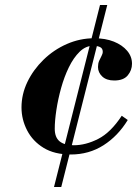

<svg xmlns="http://www.w3.org/2000/svg" viewBox="-20 -754 548 768"><path d="M263 -136Q198 -136 154.5 -162.5Q111 -189 88.5 -232.5Q66 -276 66 -324Q66 -377 89.5 -426Q113 -475 154 -515Q195 -555 247.5 -578Q300 -601 357 -601Q402 -601 435.5 -587.5Q469 -574 488.5 -551Q508 -528 508 -499Q508 -473 491 -452.5Q474 -432 437 -432Q406 -432 389 -448Q372 -464 372 -486Q372 -500 376.5 -510.5Q381 -521 386 -530Q391 -539 391 -547Q391 -561 379.5 -566Q368 -571 353 -571Q323 -571 298.5 -547Q274 -523 255.5 -485Q237 -447 224.5 -402Q212 -357 205.5 -314Q199 -271 199 -239Q199 -205 218 -189Q237 -173 275 -173Q323 -173 373 -198.5Q423 -224 467 -291L491 -274Q452 -210 394 -173Q336 -136 263 -136ZM196 -6 380 -734H409L225 -6Z"/></svg>

Font: Libre Bodoni SemiBold
Style: Italic
Weight: 600
Italic angle: -13°
Version: Version 2.003